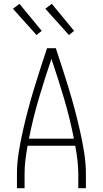

<svg xmlns="http://www.w3.org/2000/svg" viewBox="-20 -988 540 1008"><path d="M69 0V-74Q69 -130 78 -186.5Q87 -243 99.5 -298.5Q112 -354 126.5 -409Q141 -464 157.5 -518.5Q174 -573 191.5 -627Q209 -681 227 -735H273Q291 -681 308.5 -627Q326 -573 342.5 -518.5Q359 -464 373.5 -409Q388 -354 400.5 -298.5Q413 -243 422 -186.5Q431 -130 431 -74V0H391V-74Q391 -111 386.5 -148.5Q382 -186 375 -223H125Q118 -186 113.5 -148.5Q109 -111 109 -74V0ZM132 -260H368Q347 -367 316 -471.5Q285 -576 250 -679Q215 -576 184 -471.5Q153 -367 132 -260ZM342 -804 218 -942 252 -968 369 -826ZM172 -804 48 -942 82 -968 199 -826Z"/></svg>

Font: Zed Sans Extralight
Style: Regular
Weight: 200
Designer: Belleve Invis
Foundry: Belleve Invis
Version: Version 1.0.0; ttfautohint (v1.8.4)